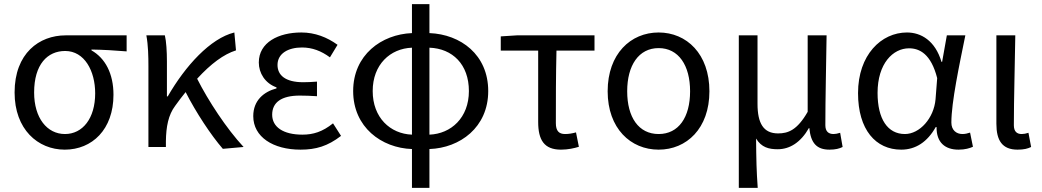

<svg xmlns="http://www.w3.org/2000/svg" viewBox="-20 -715 5067 934"><path d="M295 13C428 13 532 -85 532 -254C532 -357 492 -432 425 -470V-474C485 -473 535 -470 596 -465V-543H299C171 -543 51 -456 51 -265C51 -86 164 13 295 13ZM296 -63C209 -63 146 -141 146 -265C146 -402 211 -467 297 -467C391 -467 443 -370 443 -261C443 -139 382 -63 296 -63Z M1165 0C1082 -89 993 -225 939 -332C1006 -405 1068 -451 1128 -470L1120 -557C1003 -528 882 -395 796 -246H792V-416C792 -464 789 -514 782 -543H692C701 -495 702 -438 702 -394V0H787V-28C788 -99 799 -156 832 -200C849 -224 866 -246 883 -267C934 -167 1006 -58 1064 9Z M1442 13C1517 13 1574 -4 1639 -54L1600 -115C1549 -74 1504 -60 1451 -60C1358 -60 1304 -97 1304 -157C1304 -217 1349 -250 1438 -250C1465 -250 1491 -249 1522 -247V-318C1496 -316 1476 -315 1455 -315C1367 -315 1330 -350 1330 -399C1330 -455 1382 -484 1449 -484C1499 -484 1543 -467 1585 -436L1622 -497C1571 -534 1512 -557 1446 -557C1335 -557 1239 -509 1239 -411C1239 -360 1269 -310 1325 -290V-285C1264 -269 1212 -227 1212 -150C1212 -49 1308 13 1442 13Z M2069 -483C2181 -479 2261 -402 2261 -272C2261 -142 2174 -64 2069 -60ZM1984 -60C1878 -64 1793 -143 1793 -272C1793 -401 1878 -479 1984 -483ZM2069 -695H1984V-554C1836 -548 1698 -448 1698 -272C1698 -96 1836 5 1984 10V199H2069V10C2217 5 2355 -95 2355 -272C2355 -449 2221 -548 2069 -554Z M2709 13C2743 13 2774 6 2796 -1L2782 -71C2764 -66 2747 -63 2729 -63C2699 -63 2684 -78 2684 -116C2684 -226 2684 -346 2687 -469H2872V-543H2494L2416 -538V-469H2598V-122C2598 -34 2627 13 2709 13Z M3184 13C3320 13 3431 -90 3431 -271C3431 -453 3320 -557 3184 -557C3048 -557 2936 -453 2936 -271C2936 -90 3048 13 3184 13ZM3184 -63C3087 -63 3031 -144 3031 -271C3031 -397 3087 -481 3184 -481C3281 -481 3337 -397 3337 -271C3337 -144 3281 -63 3184 -63Z M3574 199H3666C3660 114 3659 66 3658 -41C3684 2 3720 11 3763 11C3822 11 3875 -22 3915 -92H3917C3924 -19 3953 13 4015 13C4044 13 4063 8 4079 0L4067 -69C4054 -65 4044 -63 4035 -63C4011 -63 3995 -75 3995 -106C3995 -237 3999 -396 4001 -543H3909V-171C3858 -82 3814 -66 3765 -66C3694 -66 3665 -115 3665 -210V-543H3574Z M4364 13C4434 13 4491 -24 4532 -97H4536C4535 -21 4578 13 4643 13C4675 13 4697 6 4713 -1L4699 -70C4688 -66 4674 -63 4662 -63C4632 -63 4608 -82 4608 -119C4608 -218 4647 -400 4676 -543H4586L4563 -414H4560C4529 -518 4460 -557 4392 -557C4267 -557 4154 -448 4154 -262C4154 -84 4240 13 4364 13ZM4382 -63C4298 -63 4249 -136 4249 -263C4249 -406 4324 -480 4402 -480C4453 -480 4509 -453 4539 -335L4531 -232C4523 -140 4454 -63 4382 -63Z M4930 13C4961 13 4980 8 4996 0L4983 -69C4971 -65 4960 -63 4950 -63C4927 -63 4912 -75 4912 -106C4912 -237 4917 -396 4919 -543H4827V-113C4827 -32 4855 13 4930 13Z"/></svg>

Font: Noto Sans CJK TC Regular
Style: Regular
Weight: 400
Designer: Ryoko NISHIZUKA (kana & ideographs); Paul D. Hunt (Latin, Greek & Cyrillic); Wenlong ZHANG (bopomofo); Sandoll Communica
Foundry: Adobe Systems Incorporated
Version: Version 1.001;PS 1.001;hotconv 1.0.78;makeotf.lib2.5.61930